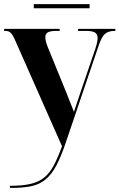

<svg xmlns="http://www.w3.org/2000/svg" viewBox="-20 -676 580 932"><path d="M28 226Q89 226 129 216.5Q169 207 195.5 185Q222 163 241.5 126Q261 89 281 34L55 -477Q43 -505 33 -515.5Q23 -526 7 -526H0V-536H269L270 -526H254Q225 -526 212.5 -519Q200 -512 200 -496Q200 -486 203 -474Q206 -462 212 -447L301 -229Q316 -191 324 -171Q332 -151 339 -133Q346 -154 353 -175Q360 -196 366 -214L443 -440Q454 -474 454 -491Q454 -510 441 -518Q428 -526 397 -526H359V-536H540V-526H537Q505 -526 488.5 -510.5Q472 -495 458 -452L300 14Q277 83 254 126.5Q231 170 202.5 194Q174 218 135 227Q96 236 40 236H28ZM144 -636V-656H415V-636Z"/></svg>

Font: Noto Serif Display SemiCondensed
Style: Bold
Weight: 700
Width: 4
Designer: Monotype Design Team
Foundry: Monotype Imaging Inc.
Version: Version 2.009